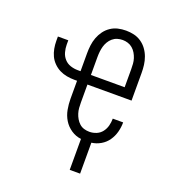

<svg xmlns="http://www.w3.org/2000/svg" viewBox="-130 -640 810 904"><g transform="rotate(20 275.0 -188.5)"><path d="M374 165H322V10Q295 7 272 -8.5Q249 -24 235 -47Q221 -70 216 -97Q211 -124 211 -151V-241H197Q178 -241 159 -244.5Q140 -248 123 -256.5Q106 -265 92 -279Q78 -293 70 -310Q62 -327 58.5 -346Q55 -365 55 -384V-406H107V-384Q107 -366 112 -347.5Q117 -329 129.5 -315Q142 -301 160 -295Q178 -289 197 -289H211V-379Q211 -399 213.5 -419Q216 -439 223 -458Q230 -477 242 -493.5Q254 -510 271 -521.5Q288 -533 307.5 -537.5Q327 -542 348 -542Q368 -542 387.5 -537.5Q407 -533 424 -521.5Q441 -510 453 -493.5Q465 -477 472 -458Q479 -439 481.5 -419Q484 -399 484 -379V-241H263V-151Q263 -137 264 -124Q265 -111 269 -98Q273 -85 280 -73Q287 -61 297 -52Q307 -43 320 -39Q333 -35 347 -35Q365 -35 382 -42Q399 -49 410 -63.5Q421 -78 425.5 -95.5Q430 -113 430 -131H482Q482 -106 475.5 -82Q469 -58 455 -38Q441 -18 419.5 -5.5Q398 7 374 10ZM263 -289H432V-379Q432 -393 431 -406.5Q430 -420 426 -432.5Q422 -445 415 -457Q408 -469 397.5 -478Q387 -487 374 -491Q361 -495 348 -495Q334 -495 321 -491Q308 -487 297.5 -478Q287 -469 280 -457Q273 -445 269.5 -432.5Q266 -420 264.5 -406.5Q263 -393 263 -379Z"/></g></svg>

Font: Lode Dark Term
Style: Regular
Weight: 400
Monospace: yes
Designer: Belleve Invis
Foundry: Belleve Invis
Version: Version 29.2.0